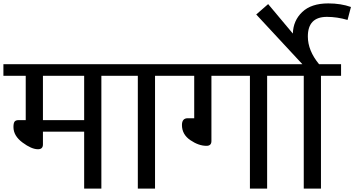

<svg xmlns="http://www.w3.org/2000/svg" viewBox="-30 -1107 2080 1127"><path d="M222 -662H464V-402H222ZM121 -662V-402H80Q62 -402 55.5 -393Q49 -384 49 -361Q49 -310 102 -270.5Q155 -231 193 -231Q222 -231 222 -259V-334H464V0H565V-662H682V-730H-10V-662Z M779 -662V0H880V-662H998V-730H662V-662Z M978 -662H1110V-413H1072Q1038 -413 1038 -373Q1038 -318 1087 -284.5Q1136 -251 1182 -251Q1211 -251 1211 -279V-662H1437V0H1538V-662H1656V-730H978Z M1897 -1087Q1797 -1087 1744 -1036.5Q1691 -986 1689 -910L1544 -1083L1474 -1022L1745 -730H1636V-662H1753V0H1854V-662H1972V-730H1843Q1777 -810 1777 -893Q1777 -1008 1889 -1008Q1948 -1008 2010 -990L2030 -1066Q1971 -1087 1897 -1087Z"/></svg>

Font: Glegoo
Style: Bold
Weight: 700
Version: Version 2.0.1; ttfautohint (v0.9) -r 48 -G 60